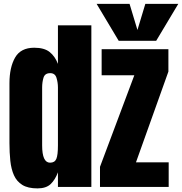

<svg xmlns="http://www.w3.org/2000/svg" viewBox="-20 -994 968 1021"><path d="M179.2 7.8Q128.4 7.8 98.6 -10.7Q68.8 -29.3 54.2 -62Q39.6 -94.7 34.9 -138.7Q30.3 -182.6 30.3 -232.9V-551.3Q30.3 -635.7 60.3 -688Q90.3 -740.2 162.1 -740.2Q215.3 -740.2 243.9 -717.5Q272.5 -694.8 288.1 -654.3V-859.4H465.8V0H288.1V-77.6Q273.4 -38.1 249.3 -15.1Q225.1 7.8 179.2 7.8ZM246.1 -128.9Q271 -128.9 279.5 -148.9Q288.1 -168.9 288.1 -220.7V-528.8Q288.1 -554.7 280.5 -579.8Q272.9 -605 247.1 -605Q218.8 -605 211.4 -581.1Q204.1 -557.1 204.1 -528.8V-220.7Q204.1 -128.9 246.1 -128.9ZM511.7 0V-106.9L694.3 -593.8H520.5V-732.4H875.5V-613.3L703.1 -130.9H877V0ZM611.3 -776.9 493.7 -973.6H668.9L710.9 -834.5L752.9 -973.6H928.2L810.5 -776.9Z"/></svg>

Font: Anton SC
Style: Regular
Weight: 400
Designer: Vernon Adams
Foundry: Vernon Adams
Version: Version 2.116; ttfautohint (v1.8.4.7-5d5b)